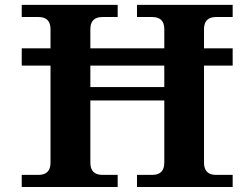

<svg xmlns="http://www.w3.org/2000/svg" viewBox="-20 -752 1013 772"><path d="M800.3 -488.3V-97.7Q800.3 -48.8 849.1 -48.8H915.5V0H530.8V-48.8H591.8Q640.6 -48.8 640.6 -97.7V-348.1H343.3V-97.7Q343.3 -48.8 392.1 -48.8H453.1V0H67.4V-48.8H134.3Q183.1 -48.8 183.1 -97.7V-488.3H67.4V-557.6H183.1V-634.8Q183.1 -683.6 134.3 -683.6H67.4V-732.4H453.1V-683.6H392.1Q343.3 -683.6 343.3 -634.8V-557.6H640.6V-634.8Q640.6 -683.6 591.8 -683.6H530.8V-732.4H915.5V-683.6H849.1Q800.3 -683.6 800.3 -634.8V-557.6H915.5V-488.3ZM343.3 -488.3V-401.9H640.6V-488.3Z"/></svg>

Font: Munson
Style: Bold
Weight: 700
Designer: Paul James MIller
Foundry: High-Logic / Made with FontCreator
Version: Version 2.10;May 5, 2019;FontCreator 11.5.0.2430 64-bit